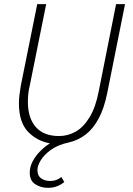

<svg xmlns="http://www.w3.org/2000/svg" viewBox="-20 -679 640 923"><path d="M211 224Q177 224 150 207Q123 190 123 151Q123 123 137 96.5Q151 70 173.5 47.5Q196 25 220 10Q157 -1 114 -46.5Q71 -92 71 -182Q71 -203 73.5 -222.5Q76 -242 80 -267L159 -659H202L124 -272Q118 -248 116 -228Q114 -208 114 -190Q114 -112 152 -68.5Q190 -25 264 -25Q306 -25 343.5 -46Q381 -67 410.5 -115Q440 -163 455 -242L538 -659H581L496 -234Q481 -159 454.5 -109.5Q428 -60 391.5 -32Q355 -4 310 6Q259 17 226 40.5Q193 64 176.5 90.5Q160 117 160 139Q160 166 178 178.5Q196 191 222 191Q238 191 251 186Q264 181 275 172L289 196Q275 208 255 216Q235 224 211 224Z"/></svg>

Font: Source Code Pro ExtraLight Light
Style: Italic
Weight: 300
Italic angle: -11°
Monospace: yes
Version: Version 1.016;hotconv 1.0.116;makeotfexe 2.5.65601